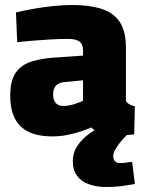

<svg xmlns="http://www.w3.org/2000/svg" viewBox="-20 -535 577 770"><path d="M190 12Q105 12 63 -28Q21 -68 21 -152Q21 -212 43.5 -244Q66 -276 109 -289Q152 -302 212 -305L313 -312V-334Q313 -359 297.5 -369Q282 -379 254 -379Q224 -379 186 -377Q148 -375 112 -372Q76 -369 49 -366L44 -485Q72 -492 110.5 -499Q149 -506 191 -510.5Q233 -515 270 -515Q337 -515 385.5 -500Q434 -485 459.5 -448Q485 -411 485 -344V-132Q488 -123 498.5 -117Q509 -111 521 -109L518 4Q502 5 484 7Q466 9 450.5 9Q435 9 425 8Q395 7 375 -3.5Q355 -14 346 -24Q331 -17 306 -8.5Q281 0 251 6Q221 12 190 12ZM234 -110Q249 -110 263.5 -113.5Q278 -117 291.5 -122Q305 -127 313 -131V-213L240 -206Q216 -204 204.5 -191.5Q193 -179 193 -157Q193 -135 203 -122.5Q213 -110 234 -110ZM406 215Q367 215 336.5 204Q306 193 289 170Q272 147 272 111Q272 78 289 52Q306 26 331 6.5Q356 -13 380 -23L507 -10Q489 5 472.5 23.5Q456 42 445 60Q434 78 434 92Q434 104 441 111.5Q448 119 463 119Q473 119 487 117Q501 115 510 114L521 203Q504 206 473 210.5Q442 215 406 215Z"/></svg>

Font: Cairo Play Black
Style: Regular
Weight: 900
Version: Version 3.119